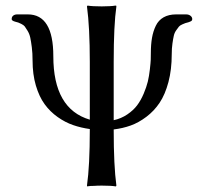

<svg xmlns="http://www.w3.org/2000/svg" viewBox="-20 -668 734 691"><path d="M303.2 -444.8Q303.2 -569.8 293 -645L294.9 -647.9Q312 -645 346.2 -645Q361.8 -645 374.8 -645.8Q387.7 -646.5 392.6 -647.5L397.9 -647.9L398.9 -645Q389.2 -578.6 389.2 -444.8V-235.4Q416 -241.2 438 -256.1Q460 -271 473.4 -288.8Q486.8 -306.6 497.1 -330.8Q507.3 -355 512 -374.5Q516.6 -394 519.3 -417.7Q522 -441.4 522.5 -452.9Q522.9 -464.4 522.9 -477.1Q522.9 -508.3 527.1 -532Q531.2 -555.7 540.8 -575.4Q550.3 -595.2 568.8 -605.7Q587.4 -616.2 613.8 -616.2H649.9Q659.2 -616.2 665.5 -611.3Q671.9 -606.4 671.9 -599.1Q671.9 -594.7 668.7 -592.5Q665.5 -590.3 658.2 -587.9Q648.9 -585.4 646.7 -584.7Q644.5 -584 635.7 -580.1Q627 -576.2 623.8 -572Q620.6 -567.9 614.3 -559.1Q607.9 -550.3 605.5 -539.3Q603 -528.3 600.6 -511.2Q598.1 -494.1 598.1 -473.1Q598.1 -417.5 586.2 -372.6Q574.2 -327.6 554.4 -298.1Q534.7 -268.6 506.8 -247.6Q479 -226.6 450.4 -216.3Q421.9 -206.1 389.2 -202.1V-200.2Q389.2 -71.3 398.9 0L397 2.9Q380.4 0 346.2 0Q330.6 0 317.4 1Q304.7 1 299.3 2L293.9 2.9L293 0Q303.2 -71.3 303.2 -200.2V-203.6Q271.5 -208 243.2 -217.8Q214.8 -227.5 187.5 -246.8Q160.2 -266.1 140.6 -293Q121.1 -319.8 109.1 -360.1Q97.2 -400.4 97.2 -450.2Q97.2 -476.6 94.5 -497.8Q91.8 -519 88.9 -532.7Q85.9 -546.4 79.3 -557.1Q72.8 -567.9 69.1 -572.8Q65.4 -577.6 56.6 -582Q47.9 -586.4 45.7 -586.9Q43.5 -587.4 35.2 -589.8Q22 -593.3 22 -599.1Q22 -607.4 27.6 -611.8Q33.2 -616.2 42 -616.2H80.1Q171.9 -616.2 171.9 -465.8Q171.9 -275.9 303.2 -237.3Z"/></svg>

Font: Linux Biolinum
Style: Regular
Weight: 400
Designer: Philipp H. Poll
Foundry: Philipp H. Poll
Version: Version 0.6.4